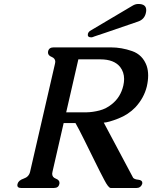

<svg xmlns="http://www.w3.org/2000/svg" viewBox="-20 -933 763 963"><path d="M454.1 -750.5Q443.4 -745.6 438 -745.6Q417 -745.6 420.9 -763.7Q422.4 -770.5 430.2 -777.3L644.5 -904.3Q658.7 -913.1 673.8 -913.1Q713.4 -913.1 713.4 -882.3Q713.4 -875.5 711.4 -867.2Q704.1 -835.4 671.9 -824.7Q456.5 -750.5 454.1 -750.5ZM373 -635.3 312 -369.6H413.1Q444.8 -370.1 479 -378.9Q513.2 -387.7 541 -410.6Q585 -445.3 598.6 -503.9Q602.5 -521.5 602.5 -536.6Q602.5 -571.3 582.5 -597.2Q551.8 -635.3 483.9 -635.3ZM647.9 -41Q655.3 -33.2 673.3 -31.7Q693.8 -29.3 693.8 -16.1Q693.8 -14.2 693.4 -11.7L692.9 -9.8Q685.5 9.8 665.5 9.8H535.2Q523.9 9.8 502.9 -30.8Q481.4 -71.3 455.6 -124Q429.7 -176.8 402.3 -231.9Q375 -287.1 358.4 -315.9H299.3L243.2 -71.3Q242.2 -65.9 241.7 -61.5Q241.7 -43.9 259.8 -37.1Q278.8 -29.8 278.3 -15.6Q278.3 -13.2 277.8 -10.3Q273.4 9.8 251 9.8H85.4Q66.9 9.8 66.9 -3.9Q66.9 -6.8 67.9 -10.3Q72.3 -28.3 98.6 -37.1Q125 -45.9 130.9 -71.3L255.9 -613.8Q256.8 -618.7 257.3 -623Q257.3 -640.1 239.3 -647.5Q220.7 -654.8 220.7 -669.4Q220.7 -672.4 221.2 -675.3Q225.6 -695.3 248.5 -695.3H536.6Q589.4 -695.3 642.6 -676.8Q695.8 -658.2 715.8 -602.5Q723.1 -580.6 723.1 -554.2Q723.1 -528.8 716.3 -499Q702.1 -441.4 659.2 -395Q623.5 -357.9 573.2 -338.4Q522.9 -318.8 500.5 -317.9Z"/></svg>

Font: Caudex
Style: Bold
Weight: 700
Italic angle: -13°
Version: Version 1.04